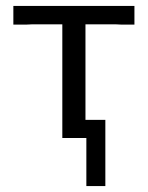

<svg xmlns="http://www.w3.org/2000/svg" viewBox="-20 -465 498 647"><path d="M25 -382V-445H433V-382H391L370 -383H268V-61H335V162H271V0H190V-383H88L67 -382Z"/></svg>

Font: CMU Sans Serif
Style: Medium
Weight: 500
Version: Version 0.7.0